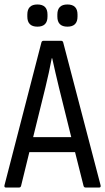

<svg xmlns="http://www.w3.org/2000/svg" viewBox="-20 -837 470 857"><path d="M6 0Q-2 0 0 -10L165 -648Q167 -655 175 -655H252Q260 -655 262 -648L429 -10Q431 0 423 0H362Q355 0 353 -7L315 -158H111L74 -7Q72 0 65 0ZM183 -448 128 -225H298L243 -447Q235 -480 227.5 -512.5Q220 -545 213 -577H211Q205 -545 198 -513Q191 -481 183 -448ZM147 -718Q102 -718 102 -763V-772Q102 -817 147 -817Q192 -817 192 -772V-763Q192 -718 147 -718ZM281 -718Q236 -718 236 -763V-772Q236 -817 281 -817Q326 -817 326 -772V-763Q326 -718 281 -718Z"/></svg>

Font: Sofia Sans Cond
Style: Regular
Weight: 400
Width: 3
Designer: Botio Nikoltchev, Ani Petrova
Foundry: lettersoup
Version: Version 4.100; ttfautohint (v1.8.3)